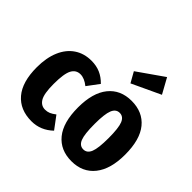

<svg xmlns="http://www.w3.org/2000/svg" viewBox="-198 -1039 1271 1271"><g transform="rotate(45 437.5 -404.0)"><path d="M404 -483 342 -400Q301 -433 264 -433Q223 -433 203 -395.5Q183 -358 183 -262Q183 -171 204 -136Q225 -101 263 -101Q283 -101 300 -108Q317 -115 339 -132L404 -45Q339 17 254 17Q146 17 86 -53.5Q26 -124 26 -261Q26 -350 53.5 -414.5Q81 -479 132 -513.5Q183 -548 252 -548Q298 -548 335 -532Q372 -516 404 -483Z M849 -265Q849 -130 790.5 -56.5Q732 17 628 17Q524 17 465.5 -54.5Q407 -126 407 -266Q407 -403 465.5 -475.5Q524 -548 628 -548Q732 -548 790.5 -477Q849 -406 849 -265ZM562 -266Q562 -170 577.5 -132Q593 -94 628 -94Q663 -94 678.5 -132.5Q694 -171 694 -265Q694 -360 678.5 -398Q663 -436 628 -436Q593 -436 577.5 -397.5Q562 -359 562 -266ZM682 -825 741 -718 540 -624 499 -697Z"/></g></svg>

Font: Fira Sans Extra Condensed
Style: Bold
Weight: 700
Width: 1
Designer: Carrois Corporate & Edenspiekermann AG
Foundry: Carrois Corporate GbR & Edenspiekermann AG
Version: Version 4.203